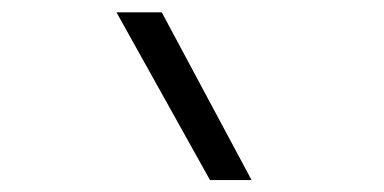

<svg xmlns="http://www.w3.org/2000/svg" viewBox="-20 -815 626 313"><path d="M322.3 -521.5H390.1L243.7 -794.9H169.9Z"/></svg>

Font: Cascadia Code Light
Style: Regular
Weight: 300
Monospace: yes
Designer: Aaron Bell
Foundry: Saja Typeworks
Version: Version 2404.023